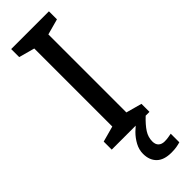

<svg xmlns="http://www.w3.org/2000/svg" viewBox="-309 -728 964 964"><g transform="rotate(-45 173.5 -245.5)"><path d="M307 0H39V-57L123 -80V-634L39 -657V-714H307V-657L223 -634V-80L307 -57ZM212 115Q212 137 224 148Q236 159 256 159Q273 159 285 156.5Q297 154 305 153V214Q291 218 276.5 220.5Q262 223 241 223Q188 223 161.5 197Q135 171 135 126Q135 97 149.5 70Q164 43 186 21Q208 -1 230 -15L280 0Q246 32 229 58.5Q212 85 212 115Z"/></g></svg>

Font: Noto Sans Sundanese Medium
Style: Regular
Weight: 500
Version: Version 2.003